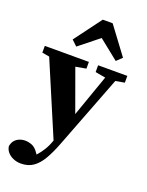

<svg xmlns="http://www.w3.org/2000/svg" viewBox="-181 -840 894 1165"><g transform="rotate(20 266.0 -258.0)"><path d="M104 237.3Q77.6 237.3 54.5 227.3Q31.4 217.4 17.1 200.2Q2.8 182.9 0.7 161.8Q7.1 128.4 30.5 112.8Q53.9 97.2 83.3 97.2Q103.3 97.2 126.3 105.7Q149.3 114.2 169.3 143.7L200.3 189.2L162.7 206.5L132.2 189.2Q156 174.3 177 152Q197.9 129.8 215.2 101Q232.5 72.3 243.8 38.7L270.4 -37L274.1 -48.3L362 -298L427.4 -483.5H493L291.3 40.9Q266.8 104.8 241.3 148.4Q215.9 192 183.3 214.7Q150.7 237.3 104 237.3ZM254.5 62.9 22.6 -483.5H194.6L321.7 -132.9L328.7 -112.2ZM-2.4 -439.7V-483.5H282.2V-440.1L192.5 -424H88.3ZM341.8 -439.7V-483.5H530.4V-439.7L444.5 -424.7H425.2ZM433.1 -544.6 258 -684.5H353.3L178.2 -544.6L143.2 -577.9L273.8 -753.2H337.5L468.1 -577.9Z"/></g></svg>

Font: Source Serif 4 Variable
Style: Regular
Weight: 400
Designer: Frank Grießhammer
Foundry: Adobe
Version: Version 4.005;hotconv 1.1.0;makeotfexe 2.6.0